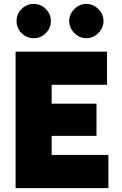

<svg xmlns="http://www.w3.org/2000/svg" viewBox="-20 -965 626 985"><path d="M60 -700H529V-530H245V-433H475V-268H245V-170H536V0H60ZM335 -857Q335 -892 361.5 -918.5Q388 -945 423 -945Q458 -945 484.5 -918.5Q511 -892 511 -857Q511 -822 484.5 -795.5Q458 -769 423 -769Q388 -769 361.5 -795.5Q335 -822 335 -857ZM153 -945Q189 -945 215 -919Q241 -893 241 -857Q241 -821 215 -795Q189 -769 153 -769Q117 -769 91 -795Q65 -821 65 -857Q65 -893 91 -919Q117 -945 153 -945Z"/></svg>

Font: Oak Sans Black
Style: Regular
Weight: 900
Designer: Erik Kennedy, Walven
Foundry: Erik Kennedy, Walven
Version: Version 1.000